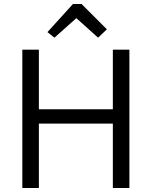

<svg xmlns="http://www.w3.org/2000/svg" viewBox="-20 -943 761 963"><path d="M253 -754 218 -782 346 -923H389L516 -796L472 -754L363 -852ZM92 0V-694H175V-395H546V-694H629V0H546V-323H175V0Z"/></svg>

Font: Cantarell
Style: Regular
Weight: 400
Designer: Dave Crossland, Nikolaus Waxweiler, Florian Fecher, Jacques Le Bailly, Eben Sorkin, Alexei Vanyashin, Alexios Zavras, Em
Version: Version 0.303